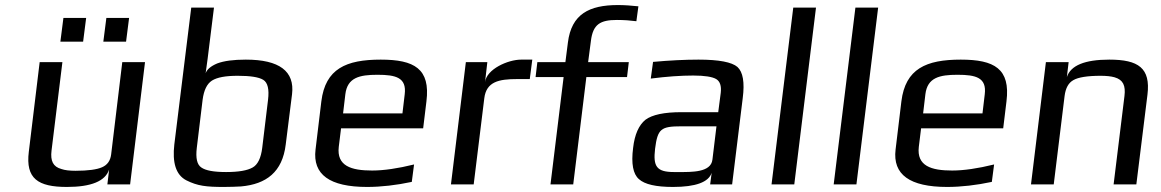

<svg xmlns="http://www.w3.org/2000/svg" viewBox="-20 -730 4596 760"><path d="M245 10C341 10 397 -13 412 -59L405 0H495L554 -484H464L420 -119C417 -94 405 -77 384 -68C364 -59 329 -54 279 -54C256 -54 237 -56 223 -61C190 -70 179 -93 184 -134L227 -484H137L94 -129C81 -23 130 10 245 10ZM309 -565 321 -659H231L219 -565ZM479 -565 491 -659H401L389 -565Z M1136 -357C1147 -448 1086 -494 953 -494C904 -494 867 -489 840 -479C814 -468 799 -455 794 -440C797 -461 807 -534 809 -555L827 -700H737L670 -158C662 -88 675 -38 718 -16C762 6 796 10 866 10C892 10 915 9 934 8C1034 -1 1098 -49 1111 -158ZM1018 -145C1013 -104 1000 -78 980 -67C959 -55 924 -49 875 -49C826 -49 794 -55 777 -67C760 -78 754 -104 759 -145L782 -335C787 -373 799 -398 819 -411C840 -424 873 -430 921 -430C970 -430 1004 -425 1022 -414C1040 -403 1046 -376 1041 -335Z M1487 -494C1350 -494 1268 -458 1252 -329L1229 -138C1217 -39 1285 10 1433 10C1489 10 1549 3 1610 -10L1619 -79C1554 -63 1499 -55 1453 -55C1370 -55 1312 -73 1321 -149L1330 -222H1655L1668 -329C1684 -458 1620 -494 1487 -494ZM1474 -434C1547 -434 1590 -423 1582 -357L1573 -281H1338L1347 -357C1355 -423 1403 -434 1474 -434Z M1900 -405 1909 -484H1824L1765 0H1855L1897 -341C1905 -407 1955 -417 2027 -417H2077L2087 -494H2043C1990 -494 1906 -456 1900 -405Z M2422 -651C2451 -651 2476 -649 2499 -646L2507 -705C2479 -708 2452 -710 2426 -710C2312 -710 2242 -674 2228 -562L2218 -484H2107L2100 -425H2211L2159 0H2249L2301 -425H2462L2469 -484H2308L2319 -568C2327 -634 2356 -651 2422 -651Z M2878 0 2920 -342C2928 -404 2921 -445 2899 -465C2877 -484 2826 -494 2745 -494C2691 -494 2631 -491 2565 -485L2556 -419C2619 -427 2675 -431 2724 -431C2769 -431 2800 -426 2815 -417C2830 -408 2836 -390 2833 -363L2823 -286H2678C2609 -286 2562 -276 2535 -256C2509 -235 2492 -198 2486 -144C2478 -82 2486 -41 2509 -21C2532 0 2577 10 2644 10C2734 10 2785 -9 2797 -46L2791 0ZM2573 -141C2583 -220 2596 -230 2677 -230H2816L2800 -98C2794 -47 2718 -49 2666 -49H2648C2578 -49 2565 -72 2573 -141Z M3124 0 3210 -700H3120L3034 0Z M3370 0 3456 -700H3366L3280 0Z M3783 -494C3646 -494 3564 -458 3548 -329L3525 -138C3513 -39 3581 10 3729 10C3785 10 3845 3 3906 -10L3915 -79C3850 -63 3795 -55 3749 -55C3666 -55 3608 -73 3617 -149L3626 -222H3951L3964 -329C3980 -458 3916 -494 3783 -494ZM3770 -434C3843 -434 3886 -423 3878 -357L3869 -281H3634L3643 -357C3651 -423 3699 -434 3770 -434Z M4371 -494C4274 -494 4218 -471 4203 -425L4210 -484H4120L4061 0H4151L4194 -350C4198 -381 4209 -402 4229 -413C4248 -424 4284 -430 4337 -430C4359 -430 4378 -428 4392 -424C4426 -414 4436 -391 4431 -350L4388 0H4478L4522 -355C4535 -461 4486 -494 4371 -494Z"/></svg>

Font: Gamestation Text
Style: Italic
Weight: 400
Designer: Jonas Hecksher
Foundry: Jonas Hecksher, Playtypeª, e-types AS
Version: Version 1.003